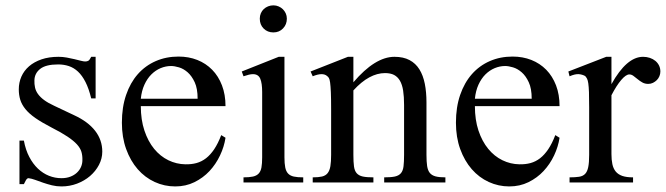

<svg xmlns="http://www.w3.org/2000/svg" viewBox="-20 -668 2440 703"><path d="M354.5 -112.8Q354.5 -87.4 342.3 -64.2Q330.1 -41 309.6 -23.4Q289.1 -5.9 262 4.4Q234.9 14.6 205.1 14.6Q187 14.6 170.2 10.5Q153.3 6.3 137.9 1Q122.6 -4.4 109.1 -9.3Q95.7 -14.2 84.5 -15.6Q79.1 -15.6 74.7 -7.8Q70.3 0 67.4 6.3H51.3V-153.3H67.4Q73.7 -119.1 87.2 -93.5Q100.6 -67.9 118.9 -50.5Q137.2 -33.2 159.2 -24.4Q181.2 -15.6 205.1 -15.6Q223.1 -15.6 237.3 -21Q251.5 -26.4 261.2 -35.4Q271 -44.4 276.4 -56.4Q281.7 -68.4 281.7 -81.5Q282.2 -98.1 278.1 -112.1Q273.9 -126 261.7 -139.4Q249.5 -152.8 227.3 -167.7Q205.1 -182.6 168.5 -201.2Q132.8 -219.7 109.6 -235.8Q86.4 -252 73 -268.6Q59.6 -285.2 54.2 -302.7Q48.8 -320.3 48.8 -340.8Q48.8 -365.7 58.3 -387.5Q67.9 -409.2 86.4 -425.3Q105 -441.4 132.1 -450.7Q159.2 -460 194.3 -460Q209.5 -460 224.4 -457.3Q239.3 -454.6 252.4 -451.4Q265.6 -448.2 275.9 -445.6Q286.1 -442.9 292 -442.9Q298.8 -442.9 303.5 -445.6Q308.1 -448.2 314 -460H330.1V-307.6H314Q305.2 -343.8 293 -367.7Q280.8 -391.6 265.6 -405.8Q250.5 -419.9 232.2 -426Q213.9 -432.1 192.9 -432.1Q147.9 -432.1 127.2 -415.8Q106.4 -399.4 106 -373.5Q105.5 -360.4 108.2 -347.9Q110.8 -335.4 118.9 -324Q127 -312.5 141.4 -301.8Q155.8 -291 179.2 -280.3L251.5 -246.1Q302.2 -222.7 328.4 -189Q354.5 -155.3 354.5 -112.8Z M805.7 -163.6Q800.8 -130.9 785.6 -98.9Q770.5 -66.9 747.1 -41.7Q723.6 -16.6 691.9 -1Q660.2 14.6 621.6 14.6Q582 14.6 546.4 -1.7Q510.7 -18.1 484.1 -48.6Q457.5 -79.1 441.9 -122.3Q426.3 -165.5 426.3 -218.8Q426.3 -275.4 441.7 -320.3Q457 -365.2 484.6 -396.5Q512.2 -427.7 550.3 -444.3Q588.4 -460.9 633.8 -460.9Q670.9 -460.9 702.4 -448.5Q733.9 -436 756.8 -412.6Q779.8 -389.2 792.7 -355.5Q805.7 -321.8 805.7 -279.3H495.6Q495.6 -229.5 508.8 -189.9Q522 -150.4 544.4 -123Q566.9 -95.7 596.4 -81.3Q626 -66.9 658.7 -66.4Q680.7 -65.9 699.5 -71Q718.3 -76.2 734.4 -88.6Q750.5 -101.1 764.4 -121.8Q778.3 -142.6 790 -173.3ZM703.6 -306.6Q703.6 -343.8 692.9 -366.9Q682.1 -390.1 667 -403.3Q651.9 -416.5 635.3 -421.4Q618.7 -426.3 606.4 -426.3Q586.9 -426.3 568.1 -418.5Q549.3 -410.6 534.2 -395.5Q519 -380.4 508.8 -357.9Q498.5 -335.4 495.6 -306.6Z M1030.3 -599.6Q1030.3 -578.6 1016.4 -564Q1002.4 -549.3 981 -549.3Q959.5 -549.3 945.3 -563.5Q931.2 -577.6 931.2 -599.6Q931.2 -610.4 935.1 -619.4Q939 -628.4 945.8 -634.8Q952.6 -641.1 961.7 -644.8Q970.7 -648.4 981 -648.4Q991.2 -648.4 1000.2 -644.5Q1009.3 -640.6 1015.9 -634Q1022.5 -627.4 1026.4 -618.7Q1030.3 -609.9 1030.3 -599.6ZM871.6 0V-18.6Q892.6 -18.6 906 -21.5Q919.4 -24.4 927 -32.5Q934.6 -40.5 937.3 -54.9Q939.9 -69.3 939.9 -91.8V-331.1Q939.9 -363.3 932.9 -379.9Q925.8 -396.5 906.2 -396.5Q899.4 -396.5 891.1 -394.5Q882.8 -392.6 871.6 -388.7L865.2 -406.2L1000.5 -460H1021.5V-91.8Q1021.5 -69.3 1024.4 -54.9Q1027.3 -40.5 1034.9 -32.5Q1042.5 -24.4 1055.9 -21.5Q1069.3 -18.6 1090.3 -18.6V0Z M1386.7 0V-18.6Q1411.6 -18.6 1426 -21.7Q1440.4 -24.9 1448 -33.9Q1455.6 -43 1457.5 -59.1Q1459.5 -75.2 1459.5 -101.1V-283.7Q1459.5 -314 1456.1 -336.2Q1452.6 -358.4 1444.3 -372.6Q1436 -386.7 1422.9 -393.6Q1409.7 -400.4 1389.6 -400.4Q1361.3 -400.4 1332.3 -384.8Q1303.2 -369.1 1273.9 -336.9V-101.1Q1273.9 -74.7 1276.1 -58.6Q1278.3 -42.5 1286.1 -33.7Q1293.9 -24.9 1308.3 -21.7Q1322.8 -18.6 1347.2 -18.6V0H1125V-18.6Q1146 -18.6 1159.2 -21.7Q1172.4 -24.9 1179.7 -34.2Q1187 -43.5 1189.7 -59.6Q1192.4 -75.7 1192.4 -101.1V-267.6Q1192.4 -307.6 1191.4 -330.6Q1190.4 -353.5 1188.7 -365.7Q1187 -377.9 1184.3 -382.3Q1181.6 -386.7 1177.7 -389.6Q1161.6 -403.8 1125 -388.7L1117.2 -406.2L1253.9 -460H1273.9V-366.7Q1353.5 -460 1424.3 -460Q1457 -460 1479.5 -448Q1502 -436 1515.6 -414.1Q1529.3 -392.1 1535.4 -361.3Q1541.5 -330.6 1541.5 -293V-101.1Q1541.5 -76.2 1543.9 -60.1Q1546.4 -43.9 1553.7 -34.9Q1561 -25.9 1574.7 -22.2Q1588.4 -18.6 1610.8 -18.6V0Z M2028.8 -163.6Q2023.9 -130.9 2008.8 -98.9Q1993.7 -66.9 1970.2 -41.7Q1946.8 -16.6 1915 -1Q1883.3 14.6 1844.7 14.6Q1805.2 14.6 1769.5 -1.7Q1733.9 -18.1 1707.3 -48.6Q1680.7 -79.1 1665 -122.3Q1649.4 -165.5 1649.4 -218.8Q1649.4 -275.4 1664.8 -320.3Q1680.2 -365.2 1707.8 -396.5Q1735.4 -427.7 1773.4 -444.3Q1811.5 -460.9 1856.9 -460.9Q1894 -460.9 1925.5 -448.5Q1957 -436 1980 -412.6Q2002.9 -389.2 2015.9 -355.5Q2028.8 -321.8 2028.8 -279.3H1718.8Q1718.8 -229.5 1731.9 -189.9Q1745.1 -150.4 1767.6 -123Q1790 -95.7 1819.6 -81.3Q1849.1 -66.9 1881.8 -66.4Q1903.8 -65.9 1922.6 -71Q1941.4 -76.2 1957.5 -88.6Q1973.6 -101.1 1987.5 -121.8Q2001.5 -142.6 2013.2 -173.3ZM1926.8 -306.6Q1926.8 -343.8 1916 -366.9Q1905.3 -390.1 1890.1 -403.3Q1875 -416.5 1858.4 -421.4Q1841.8 -426.3 1829.6 -426.3Q1810.1 -426.3 1791.3 -418.5Q1772.5 -410.6 1757.3 -395.5Q1742.2 -380.4 1731.9 -357.9Q1721.7 -335.4 1718.8 -306.6Z M2397.9 -406.2Q2397.9 -397.5 2394.5 -389.2Q2391.1 -380.9 2385 -374.8Q2378.9 -368.7 2370.8 -364.7Q2362.8 -360.8 2353.5 -360.8Q2341.3 -360.8 2331.8 -366.2Q2322.3 -371.6 2314.5 -378.2Q2306.6 -384.8 2299.3 -390.1Q2292 -395.5 2284.2 -395.5Q2272 -395.5 2254.6 -375.2Q2237.3 -355 2218.8 -319.3V-104Q2218.8 -83 2222.2 -66.9Q2225.6 -50.8 2234.4 -40Q2243.2 -29.3 2258.5 -23.9Q2273.9 -18.6 2297.9 -18.6V0H2065.4V-18.6Q2086.4 -18.6 2100.3 -20.8Q2114.3 -22.9 2122.3 -31.2Q2130.4 -39.6 2133.8 -56.2Q2137.2 -72.8 2137.2 -101.1V-274.4Q2137.2 -309.6 2136.5 -330.3Q2135.7 -351.1 2134 -362.8Q2132.3 -374.5 2129.4 -379.9Q2126.5 -385.3 2122.6 -389.6Q2111.8 -395.5 2098.9 -396.5Q2085.9 -397.5 2065.4 -388.7L2061 -406.2L2199.7 -460H2218.8V-359.9Q2274.4 -460 2334.5 -460Q2347.7 -460 2359.4 -456.1Q2371.1 -452.1 2379.6 -445.1Q2388.2 -438 2393.1 -428Q2397.9 -418 2397.9 -406.2Z"/></svg>

Font: Doulos SIL Viet
Style: Regular
Weight: 400
Designer: Walt Agee, Victor Gaultney, Peter Martin, Debbi Hosken, Becca Hirsbrunner
Foundry: SIL International
Version: Version 5.000